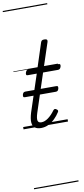

<svg xmlns="http://www.w3.org/2000/svg" viewBox="-155 -1080 719 1650"><g transform="rotate(-10 204.5 -255.0)"><path d="M151 15Q118 15 98 0.5Q78 -14 75.5 -46.5Q73 -79 89 -131L195 -452H117Q106 -452 103.5 -458.5Q101 -465 105 -477Q109 -489 115 -494.5Q121 -500 131 -500H210L278 -709Q282 -721 288.5 -725.5Q295 -730 309 -730Q326 -730 331.5 -724Q337 -718 334 -706L266 -500H395Q405 -500 407.5 -494Q410 -488 407 -476Q403 -463 396.5 -457.5Q390 -452 380 -452H250L141 -120Q126 -73 131 -53Q136 -33 163 -33Q191 -33 222 -55.5Q253 -78 281 -117Q287 -124 293.5 -125.5Q300 -127 309 -120Q319 -114 320 -107Q321 -100 316 -94Q298 -65 272.5 -40Q247 -15 216.5 0Q186 15 151 15ZM60 -270Q48 -270 46 -276.5Q44 -283 46 -294Q49 -305 54.5 -311Q60 -317 73 -317H341Q354 -317 355.5 -310Q357 -303 355 -293Q352 -282 346.5 -276Q341 -270 329 -270ZM0 513H388V523H0ZM0 -20H388V0H0ZM0 -505H388V-500H0ZM0 -1033H388V-1023H0Z"/></g></svg>

Font: Playwrite IN Guides
Style: Regular
Weight: 400
Designer: Veronika Burian, José Scaglione
Foundry: TypeTogether
Version: Version 1.003